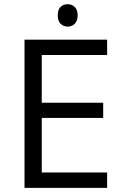

<svg xmlns="http://www.w3.org/2000/svg" viewBox="-20 -905 596 925"><path d="M496.1 0H98.1V-713.9H496.1V-640.1H181.2V-410.2H477.1V-336.9H181.2V-74.2H496.1ZM258.3 -831.1Q258.3 -858.9 272 -871.8Q285.6 -884.8 306.2 -884.8Q325.7 -884.8 339.8 -871.6Q354 -858.4 354 -831.1Q354 -803.7 339.8 -790.3Q325.7 -776.9 306.2 -776.9Q285.6 -776.9 272 -790.3Q258.3 -803.7 258.3 -831.1Z"/></svg>

Font: HunimalSansv1.5
Style: Regular
Weight: 400
Foundry: Ascender Corporation
Version: Version 1.10